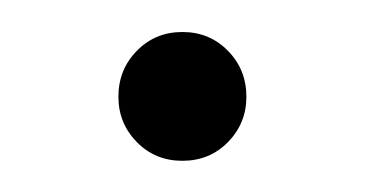

<svg xmlns="http://www.w3.org/2000/svg" viewBox="-20 -93 228 120"><path d="M94 -73Q111 -73 122.5 -61.2Q134 -49.5 134 -32.5Q134 -16 122.5 -4.2Q111 7.5 94 7.5Q77 7.5 65.5 -4.2Q54 -16 54 -32.5Q54 -49.5 65.5 -61.2Q77 -73 94 -73Z"/></svg>

Font: Newsreader 24pt ExtraLight
Style: Regular
Weight: 250
Designer: Hugues Gentile
Foundry: Production Type
Version: Version 1.003